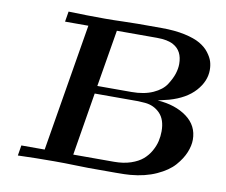

<svg xmlns="http://www.w3.org/2000/svg" viewBox="-76 -780 1032 875"><g transform="rotate(10 440.0 -343.0)"><path d="M59.1 0 66.9 -47.9H174.8L272.9 -638.2H165L172.9 -686Q256.8 -683.1 341.8 -683.1Q381.8 -683.1 423.3 -684.6Q464.8 -686 494.1 -686H604Q665 -686 710.9 -676Q756.8 -666 783.4 -650.4Q810.1 -634.8 825.9 -613.8Q841.8 -592.8 847.4 -574.5Q853 -556.2 853 -535.2Q853 -483.4 812 -437.7Q771 -392.1 693.8 -370.1L643.1 -357.9Q726.1 -352.1 779.1 -313Q832 -273.9 832 -209Q832 -181.2 819.1 -149.7Q806.2 -118.2 778.6 -86.7Q751 -55.2 699 -31.5Q647 -7.8 579.1 -2Q557.1 0 513.2 0H386.2Q358.4 0 319.1 -1.5Q279.8 -2.9 228 -2.9Q143.1 -2.9 59.1 0ZM307.1 -47.9H495.1Q539.1 -47.9 573 -59.3Q606.9 -70.8 627.4 -88.4Q647.9 -106 661.4 -129.9Q674.8 -153.8 679.9 -176.5Q685.1 -199.2 685.1 -222.2Q685.1 -276.4 657.5 -304.7Q629.9 -333 588.9 -336.9Q566.9 -338.9 556.2 -338.9H355ZM360.8 -375H519Q577.1 -375 618.2 -393.6Q659.2 -412.1 677.5 -440.7Q695.8 -469.2 703.4 -493.2Q710.9 -517.1 710.9 -538.1Q710.9 -599.1 667 -623Q640.1 -638.2 590.8 -638.2H404.8Z"/></g></svg>

Font: CMU Serif Extra
Style: BoldSlanted
Weight: 700
Italic angle: -9.46001°
Version: Version 0.7.0